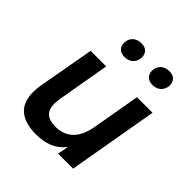

<svg xmlns="http://www.w3.org/2000/svg" viewBox="-186 -803 943 943"><g transform="rotate(45 285.0 -331.5)"><path d="M208 10Q133 10 93 -24Q53 -58 53 -129Q53 -151 58 -179L110 -470H218L170 -194Q169 -185 168 -176.5Q167 -168 167 -160Q167 -84 250 -84Q306 -84 341 -117.5Q376 -151 388 -219L432 -470H540L458 0H354L365 -57Q337 -22 299.5 -6Q262 10 208 10ZM248 -566Q224 -566 211 -579.5Q198 -593 198 -613Q198 -640 215 -656.5Q232 -673 261 -673Q286 -673 298.5 -659.5Q311 -646 311 -626Q311 -600 294 -583Q277 -566 248 -566ZM442 -566Q419 -566 405.5 -579.5Q392 -593 392 -613Q392 -640 409 -656.5Q426 -673 455 -673Q480 -673 492.5 -659.5Q505 -646 505 -626Q505 -600 488 -583Q471 -566 442 -566Z"/></g></svg>

Font: Celebes SemiBold
Style: Italic
Weight: 600
Italic angle: -10°
Designer: Anugrah Pasau
Foundry: Lafontype
Version: Version 1.000; ttfautohint (v1.8.4)